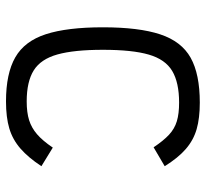

<svg xmlns="http://www.w3.org/2000/svg" viewBox="-43 -629 686 640"><g transform="rotate(90 300.0 -309.0)"><path d="M318 14Q225 14 171 -17Q117 -48 94 -119Q71 -190 71 -309Q71 -429 94.5 -500Q118 -571 172.5 -601.5Q227 -632 322 -632Q374 -632 410.5 -621.5Q447 -611 476.5 -585.5Q506 -560 534 -515L471 -478Q449 -511 429 -529.5Q409 -548 384 -555.5Q359 -563 322 -563Q255 -563 216.5 -540Q178 -517 162 -462Q146 -407 146 -309Q146 -213 161.5 -157.5Q177 -102 214.5 -78.5Q252 -55 318 -55Q355 -55 380.5 -63Q406 -71 427.5 -89.5Q449 -108 472 -142L534 -104Q505 -60 475 -34Q445 -8 408 3Q371 14 318 14Z"/></g></svg>

Font: Victor Mono Thin
Style: Regular
Weight: 400
Monospace: yes
Version: Version 1.561;gftools[0.9.30]